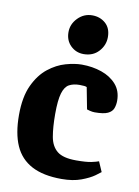

<svg xmlns="http://www.w3.org/2000/svg" viewBox="-85 -795 629 866"><g transform="rotate(10 229.5 -362.5)"><path d="M258 13Q174 13 121 -15Q68 -43 43.5 -98.5Q19 -154 19 -238Q19 -321 44 -374.5Q69 -428 107 -458Q145 -488 186 -499.5Q227 -511 259 -511Q308 -511 350 -496.5Q392 -482 418 -452.5Q444 -423 444 -378Q444 -359 438 -343Q432 -327 413 -318Q394 -309 353 -309Q343 -309 331 -312Q319 -315 317 -316L298 -415Q294 -417 286.5 -418Q279 -419 265 -419Q237 -419 217.5 -408.5Q198 -398 188.5 -366Q179 -334 179 -271Q179 -210 186.5 -167.5Q194 -125 221 -103Q248 -81 308 -81Q355 -81 378 -86Q401 -91 411 -95L431 -49Q428 -46 406.5 -30.5Q385 -15 347.5 -1Q310 13 258 13ZM258 -559Q223 -559 198.5 -583Q174 -607 174 -645Q174 -682 201.5 -710Q229 -738 267 -738Q303 -738 328 -716Q353 -694 353 -653Q353 -616 327 -587.5Q301 -559 258 -559Z"/></g></svg>

Font: Faustina ExtraBold
Style: Regular
Weight: 800
Designer: Alfonso Garcia
Foundry: http://www.omnibus-type.com
Version: Version 1.200